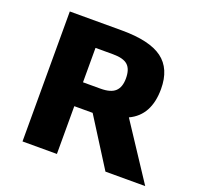

<svg xmlns="http://www.w3.org/2000/svg" viewBox="-120 -812 981 944"><g transform="rotate(20 371.0 -340.0)"><path d="M366 -250H270V0H90V-680H362Q508 -680 575 -630.5Q642 -581 642 -475Q642 -337 541 -290L732 0H524ZM270 -375H362Q415 -375 438.5 -397Q462 -419 462 -465Q462 -513 439 -534Q416 -555 362 -555H270Z"/></g></svg>

Font: Martel Sans Black
Style: Regular
Weight: 900
Designer: Dan Reynolds and Mathieu Réguer
Foundry: Dan Reynolds and Mathieu Réguer
Version: Version 1.002; ttfautohint (v1.1) -l 5 -r 5 -G 72 -x 0 -D la